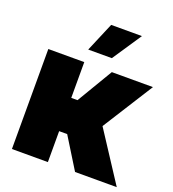

<svg xmlns="http://www.w3.org/2000/svg" viewBox="-139 -879 889 985"><g transform="rotate(20 305.0 -386.0)"><path d="M38.1 0V-545.9H234.4V-350.6H268.6L384.8 -545.9H609.4L434.6 -269.5L610.4 0H382.8L278.3 -168.9H234.4V0ZM231.4 -613.3 298.8 -772.5H466.8L360.4 -613.3Z"/></g></svg>

Font: Inter Tight Black
Style: Regular
Weight: 900
Designer: Rasmus Andersson
Foundry: rsms
Version: Version 3.004; ttfautohint (v1.8.4.7-5d5b)